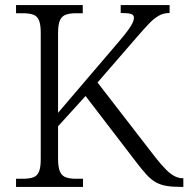

<svg xmlns="http://www.w3.org/2000/svg" viewBox="-20 -734 740 754"><path d="M43 0V-32H70Q93 -32 109 -37Q125 -42 132.5 -58.5Q140 -75 140 -109V-605Q140 -639 132.5 -655.5Q125 -672 109 -677Q93 -682 70 -682H43V-714H305V-682H278Q255 -682 239 -676.5Q223 -671 215.5 -654.5Q208 -638 208 -603V-291L448 -572Q472 -600 484 -617Q496 -634 501 -645Q506 -656 506 -664Q506 -676 493.5 -679.5Q481 -683 454 -683V-714H646V-683Q622 -683 603 -672Q584 -661 564.5 -640.5Q545 -620 519 -590L363 -410L591 -115Q614 -86 632 -68Q650 -50 666 -42Q682 -34 698 -34H700V0H691Q657 0 633.5 -4Q610 -8 591.5 -18.5Q573 -29 555.5 -48Q538 -67 516 -96L316 -357L208 -238V-111Q208 -77 215.5 -60Q223 -43 239 -37.5Q255 -32 278 -32H306V0Z"/></svg>

Font: Noto Serif Kannada Light
Style: Regular
Weight: 300
Version: Version 2.003